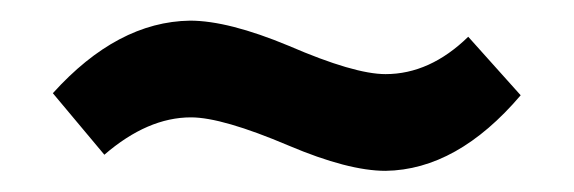

<svg xmlns="http://www.w3.org/2000/svg" viewBox="-20 -353 556 186"><path d="M484.4 -260.7 433.6 -317.4Q396.5 -281.2 353.5 -281.2Q323.2 -281.2 259.8 -308.6Q201.2 -333 164.1 -333Q93.8 -332 31.2 -262.7L81.1 -203.1Q123 -239.3 165 -239.3Q195.3 -239.3 259.8 -211.9Q317.4 -187.5 353.5 -187.5Q422.9 -188.5 484.4 -260.7Z"/></svg>

Font: Yaldevi Colombo SemiBold
Style: Regular
Weight: 600
Designer: Sol Matas, Denzil Rajitha, Kosala Senevirathne and Pathum Egodawatta
Foundry: Mooniak
Version: Version 1.020 ; ttfautohint (v1.6)